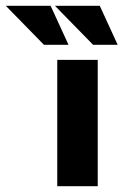

<svg xmlns="http://www.w3.org/2000/svg" viewBox="-126 -644 430 664"><path d="M72 -437H212V0H72ZM-106 -624H49L111 -489H26ZM64 -624H219L281 -489H196Z"/></svg>

Font: Reem Kufi
Style: Regular
Weight: 400
Designer: Khaled Hosny
Version: Version 1.6